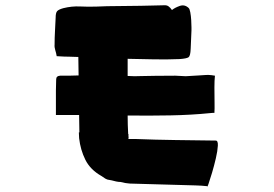

<svg xmlns="http://www.w3.org/2000/svg" viewBox="-20 -730 1040 728"><path d="M220 -699Q252 -707 283 -705.5Q314 -704 345 -705Q386 -707 428.5 -707Q471 -707 514 -708Q537 -709 558 -709Q579 -709 601 -710Q612 -711 619 -706Q626 -701 632 -692Q643 -701 661.5 -707.5Q680 -714 695 -700Q699 -697 701.5 -683.5Q704 -670 705 -654Q706 -638 706 -626.5Q706 -615 706 -615Q705 -597 704.5 -580Q704 -563 703 -545Q702 -518 695 -513Q688 -508 661 -506Q612 -504 563 -505Q514 -506 464 -507V-442Q471 -442 477.5 -441.5Q484 -441 490 -441Q490 -441 511.5 -441.5Q533 -442 568.5 -442.5Q604 -443 645 -443Q656 -443 665 -442Q674 -441 684 -441Q718 -443 734.5 -444Q751 -445 758 -445.5Q765 -446 769 -446Q773 -446 782 -445Q791 -444 795 -443Q793 -426 793 -398Q793 -370 793.5 -343Q794 -316 793 -302Q790 -302 786.5 -302Q783 -302 775 -301Q706 -294 626.5 -292.5Q547 -291 464 -292Q464 -275 464.5 -257Q465 -239 466 -222H467V-217Q467 -211 468 -208H467V-203H493Q570 -200 645.5 -199Q721 -198 798 -197Q807 -197 806 -177.5Q805 -158 798.5 -130Q792 -102 784 -75Q776 -48 770.5 -32.5Q765 -17 766 -24Q755 -25 743.5 -26Q732 -27 721 -27Q659 -29 596.5 -30.5Q534 -32 472 -34Q456 -35 437 -40Q433 -40 429 -40.5Q425 -41 420 -42Q412 -44 404 -46Q396 -48 388 -49Q385 -50 383 -51Q381 -52 379 -53L364 -63Q322 -87 303.5 -124.5Q285 -162 280 -206Q280 -211 279.5 -217Q279 -223 279 -228H281L280 -294H192V-387Q192 -398 192.5 -408Q193 -418 193 -429Q193 -442 208 -443Q223 -443 241 -443Q259 -443 278 -444L277 -514Q269 -514 261 -514.5Q253 -515 245 -515Q235 -515 222.5 -515.5Q210 -516 195 -517Q193 -529 189.5 -540Q186 -551 187 -561Q187 -587 188.5 -612.5Q190 -638 191 -663Q191 -681 196.5 -687.5Q202 -694 220 -699Z"/></svg>

Font: Palette Mosaic
Style: Regular
Weight: 400
Designer: Shibuyafont
Version: Version 1.001